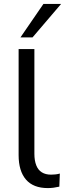

<svg xmlns="http://www.w3.org/2000/svg" viewBox="-20 -957 336 986"><path d="M225.5 8.9Q151.2 8.9 113.4 -34.8Q75.6 -78.6 75.6 -160.6V-705H156.6V-167.1Q156.6 -132.3 166.2 -108.1Q175.7 -83.8 194.8 -72Q214 -60.1 242.1 -60.1Q254.2 -60.1 265.5 -61.4Q276.7 -62.7 287.3 -65.7L284.7 1.5Q269.4 5 254.8 7Q240.2 8.9 225.5 8.9ZM85.1 -765 203.1 -936.9H293.9L147.1 -765Z"/></svg>

Font: Nunito Sans 12pt ExtraLight
Style: Regular
Weight: 200
Designer: Vernon Adams
Foundry: Vernon Adams
Version: Version 3.101;gftools[0.9.27]